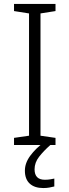

<svg xmlns="http://www.w3.org/2000/svg" viewBox="-20 -734 351 972"><path d="M261 0H51V-36L127 -47V-666L51 -678V-714H261V-678L185 -666V-47L261 -36ZM155 123Q155 176 207 176Q222 176 234 174Q246 172 255 170V210Q243 213 229.5 215.5Q216 218 199 218Q155 218 130.5 195.5Q106 173 106 130Q106 91 133.5 54Q161 17 202 -13L235 0Q201 30 178 59.5Q155 89 155 123Z"/></svg>

Font: Noto Sans Lao Looped Light
Style: Regular
Weight: 300
Designer: Mark Frömberg, Ben Mitchell
Foundry: The Fontpad Ltd
Version: Version 1.002; ttfautohint (v1.8.4.7-5d5b)